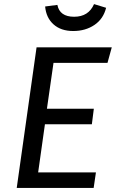

<svg xmlns="http://www.w3.org/2000/svg" viewBox="-20 -921 569 941"><path d="M506.8 -612.8H242.2L210 -388.2H439.9L430.2 -312H200.2L167 -76.2H450.2L439 0H62L159.2 -689H527.8ZM201.2 -889.2 261.2 -897Q272.5 -838.9 343.3 -838.9Q414.1 -838.9 440.9 -900.9L500 -882.8Q486.8 -828.6 442.9 -798.8Q398.9 -769 338.9 -769Q278.8 -769 242.4 -801.5Q206.1 -834 201.2 -889.2Z"/></svg>

Font: FiraSans-Italic
Style: Italic
Weight: 400
Italic angle: -8°
Designer: Carrois Corporate & Edenspiekermann AG
Foundry: Carrois Corporate GbR & Edenspiekermann AG
Version: Version 3.106;PS 003.106;hotconv 1.0.70;makeotf.lib2.5.58329